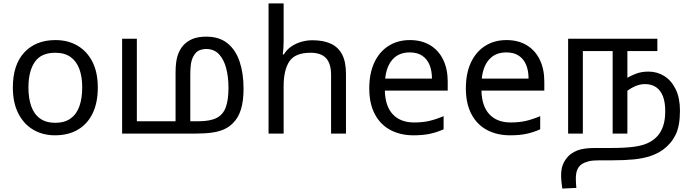

<svg xmlns="http://www.w3.org/2000/svg" viewBox="-20 -780 4038 1121"><path d="M551 -269Q551 -180 520.5 -117.5Q490 -55 434 -22.5Q378 10 301 10Q230 10 174.5 -22.5Q119 -55 87 -117.5Q55 -180 55 -269Q55 -402 122 -474Q189 -546 304 -546Q377 -546 432.5 -513.5Q488 -481 519.5 -419.5Q551 -358 551 -269ZM146 -269Q146 -206 162.5 -159.5Q179 -113 214 -88Q249 -63 303 -63Q357 -63 392 -88Q427 -113 443.5 -159.5Q460 -206 460 -269Q460 -333 443 -378Q426 -423 391.5 -447.5Q357 -472 302 -472Q220 -472 183 -418Q146 -364 146 -269Z M1185 -566Q1260 -566 1308 -527.5Q1356 -489 1379 -420.5Q1402 -352 1402 -262Q1402 -192 1387 -142Q1372 -92 1339 -60Q1316 -37 1286 -24Q1256 -11 1215.5 -5.5Q1175 0 1117 0H693V-554H779V-72H1005V-355Q1005 -417 1016.5 -453.5Q1028 -490 1050 -515Q1073 -540 1105 -553Q1137 -566 1185 -566ZM1183 -494Q1166 -494 1150 -488.5Q1134 -483 1123 -471Q1107 -453 1099 -426.5Q1091 -400 1091 -338V-72H1138Q1206 -72 1244 -91Q1282 -110 1298 -153Q1314 -196 1314 -267Q1314 -331 1300.5 -382Q1287 -433 1258.5 -463.5Q1230 -494 1183 -494Z M1636 -537Q1636 -518 1634.5 -498Q1633 -478 1631 -462H1637Q1654 -490 1680 -508Q1706 -526 1738 -535.5Q1770 -545 1804 -545Q1869 -545 1912.5 -524.5Q1956 -504 1978 -461Q2000 -418 2000 -349V0H1913V-343Q1913 -408 1884 -440Q1855 -472 1793 -472Q1703 -472 1669.5 -421.5Q1636 -371 1636 -277V0H1548V-760H1636Z M2373 -546Q2442 -546 2491.5 -516Q2541 -486 2567.5 -431.5Q2594 -377 2594 -304V-251H2227Q2229 -160 2273.5 -112.5Q2318 -65 2398 -65Q2449 -65 2488.5 -74.5Q2528 -84 2570 -102V-25Q2529 -7 2489 1.5Q2449 10 2394 10Q2318 10 2259.5 -21Q2201 -52 2168.5 -113.5Q2136 -175 2136 -264Q2136 -352 2165.5 -415Q2195 -478 2248.5 -512Q2302 -546 2373 -546ZM2372 -474Q2309 -474 2272.5 -433.5Q2236 -393 2229 -321H2502Q2502 -367 2488 -401Q2474 -435 2445.5 -454.5Q2417 -474 2372 -474Z M2937 -546Q3006 -546 3055.5 -516Q3105 -486 3131.5 -431.5Q3158 -377 3158 -304V-251H2791Q2793 -160 2837.5 -112.5Q2882 -65 2962 -65Q3013 -65 3052.5 -74.5Q3092 -84 3134 -102V-25Q3093 -7 3053 1.5Q3013 10 2958 10Q2882 10 2823.5 -21Q2765 -52 2732.5 -113.5Q2700 -175 2700 -264Q2700 -352 2729.5 -415Q2759 -478 2812.5 -512Q2866 -546 2937 -546ZM2936 -474Q2873 -474 2836.5 -433.5Q2800 -393 2793 -321H3066Q3066 -367 3052 -401Q3038 -435 3009.5 -454.5Q2981 -474 2936 -474Z M3766 -362Q3817 -362 3858.5 -336Q3900 -310 3925 -259Q3950 -208 3950 -134Q3950 -44 3924 8Q3898 60 3851 94Q3819 117 3777.5 131Q3736 145 3682 150.5Q3628 156 3556 156H3481Q3439 156 3416 162Q3393 168 3376 179Q3360 190 3351 210Q3342 230 3342 263Q3342 278 3343 291.5Q3344 305 3345 317L3263 321Q3260 303 3258 281.5Q3256 260 3256 243Q3256 199 3272 168.5Q3288 138 3313 119Q3331 106 3350.5 98.5Q3370 91 3395.5 87.5Q3421 84 3454 84H3547Q3629 84 3680.5 77Q3732 70 3764 54.5Q3796 39 3819 14Q3839 -8 3851.5 -43.5Q3864 -79 3864 -131Q3864 -183 3850.5 -218Q3837 -253 3810.5 -271Q3784 -289 3745 -289Q3717 -289 3688.5 -276.5Q3660 -264 3639 -247L3636 -322Q3662 -338 3694 -350Q3726 -362 3766 -362ZM3297 0V-554H3818V-482H3643V0H3557V-482H3383V0Z"/></svg>

Font: ltamil15
Style: Book
Weight: 400
Designer: Jelle Bosma - Monotype Design Team
Foundry: Monotype Imaging Inc.
Version: Version 2.003